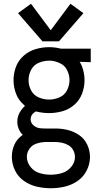

<svg xmlns="http://www.w3.org/2000/svg" viewBox="-20 -789 540 1022"><path d="M250 213Q213 213 176 204.5Q139 196 107.5 174Q76 152 59.5 117.5Q43 83 43 45Q43 12 56.5 -18.5Q70 -49 97 -68L101 -71Q92 -80 86 -90Q72 -114 72 -141Q72 -175 93 -203Q102 -216 113 -225L106 -232Q78 -256 65 -291Q52 -326 52 -362.5Q52 -399 65 -433.5Q78 -468 106 -492.5Q134 -517 169.5 -527.5Q205 -538 241 -538Q273 -538 304 -530H305H463V-458L404 -460Q412 -448 417 -434Q430 -399 430 -362.5Q430 -326 417 -291Q404 -256 376 -231.5Q348 -207 312.5 -197Q277 -187 241 -187Q206 -187 171 -196Q162 -191 154 -183Q143 -170 143 -154Q143 -136 157 -123Q171 -110 189 -107Q204 -105 220 -105H225H275Q308 -105 341 -97Q374 -89 402 -69.5Q430 -50 444.5 -18.5Q459 13 459 46Q459 84 441.5 118.5Q424 153 392.5 174.5Q361 196 324.5 204.5Q288 213 250 213ZM250 141Q280 141 309 132.5Q338 124 358.5 100Q379 76 379 47Q379 28 370 11Q361 -6 345 -15.5Q329 -25 311 -29Q293 -33 275 -33H225H224H220H217Q196 -32 175 -25Q152 -18 137.5 2Q123 22 123 45Q123 75 142.5 99.5Q162 124 191 132.5Q220 141 250 141ZM223 -33H221H220ZM241 -259Q269 -259 296 -270.5Q323 -282 336.5 -308Q350 -334 350 -362.5Q350 -391 336.5 -417Q323 -443 296 -454Q274 -464 251 -466H241Q213 -466 186 -454.5Q159 -443 145.5 -417Q132 -391 132 -362.5Q132 -334 145.5 -308Q159 -282 186 -270.5Q213 -259 241 -259ZM206 -569 76 -719 145 -769 250 -628 355 -769 424 -719 294 -569Z"/></svg>

Font: Iosevka SS08
Style: Regular
Weight: 400
Monospace: yes
Designer: Belleve Invis
Foundry: Belleve Invis
Version: 2.1.0; ttfautohint (v1.8.2)